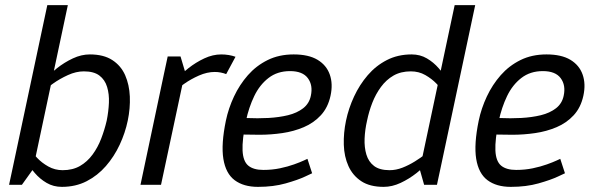

<svg xmlns="http://www.w3.org/2000/svg" viewBox="-20 -720 2313 748"><path d="M108.3 -60 30.3 -70 164.3 -700H244.3ZM108.3 -60 65.3 0H15.3L30.3 -70ZM86.5 -153.3Q86.5 -153.3 96.5 -138.8Q106.5 -124.3 124.4 -105.2Q142.3 -86 168 -71.5Q193.7 -57 224.2 -57L221 8Q188 8 161.6 -7.5Q135.2 -23 115.7 -45.8Q96.2 -68.5 83.5 -91.2Q70.8 -114 64.5 -129.5Q58.2 -145 58.2 -145ZM128 -346.7 103 -355Q103 -355 115.7 -370.5Q128.3 -386 150.7 -408.8Q173 -431.5 201.9 -454.2Q230.8 -477 263.9 -492.5Q297 -508 330 -508L306.8 -442Q276.3 -442 244.6 -427.5Q212.8 -413 186.5 -394.3Q160.2 -375.7 144.1 -361.2Q128 -346.7 128 -346.7ZM306.8 -442 330 -508Q383.7 -508 417.5 -486Q451.3 -464 467.6 -427Q483.8 -390 485.8 -344Q487.7 -298 477.7 -250Q467.7 -202 446.2 -156Q424.7 -110 392.5 -73Q360.3 -36 317.5 -14Q274.7 8 221 8L224.2 -57Q263 -57 291.5 -73.3Q320 -89.7 340.6 -117.8Q361.2 -145.8 374.3 -180.2Q387.5 -214.7 395.7 -250Q402.8 -285.3 404.3 -319.2Q405.8 -353.2 397.3 -381.2Q388.8 -409.3 367.2 -425.7Q345.7 -442 306.8 -442Z M816.2 -439.7 841 -508ZM618.3 -430 701.2 -440 607.3 0H527.3ZM861.2 -431.3Q851.3 -435.2 840.1 -437.4Q828.8 -439.7 816.2 -439.7L841 -508Q857 -508 871.2 -505.6Q885.5 -503.2 897.5 -498.8ZM701.2 -440 618.3 -430 633.3 -500H683.3ZM639 -346.7 614.8 -355Q614.8 -355 627.5 -370.5Q640.2 -386 662.6 -408.8Q685 -431.5 713.9 -454.2Q742.8 -477 775.9 -492.5Q809 -508 842 -508L817.2 -439.7Q786.7 -439.7 755 -425.7Q723.3 -411.7 697.2 -393.2Q671 -374.7 655 -360.7Q639 -346.7 639 -346.7Z M1177.7 -101.2 1196 -45Q1196 -45 1168.2 -32Q1140.5 -19 1092.8 -5.5Q1045.2 8 985 8L1005.8 -58Q1040.2 -58 1070.8 -64.4Q1101.3 -70.8 1125.7 -79.6Q1150 -88.3 1163.8 -94.8Q1177.7 -101.2 1177.7 -101.2ZM860 -250H938.3Q923 -175.3 925 -133.5Q927 -91.7 947.2 -74.8Q967.5 -58 1005.8 -58L985 8Q929 8 894.2 -18Q859.5 -44 850.2 -101Q841 -158 860 -250ZM1124 -508Q1182.3 -508 1217.2 -487Q1252 -466 1264.8 -429.5Q1277.7 -393 1267.7 -347Q1257.7 -301 1230 -271Q1202.3 -241 1163.3 -224.5Q1124.3 -208 1079.9 -201.5Q1035.5 -195 991 -195L914 -196L940.3 -260.2Q983.5 -258.2 1025.3 -260.4Q1067.2 -262.7 1102.2 -271.2Q1137.2 -279.8 1161 -298.2Q1184.8 -316.7 1191 -347Q1199.8 -387.8 1179.4 -415.4Q1159 -443 1109.8 -443Q1060.7 -443 1026.1 -416.2Q991.5 -389.5 970.4 -345.5Q949.3 -301.5 938.3 -250H860Q870 -298 891.6 -344Q913.2 -390 945.7 -427Q978.2 -464 1022.7 -486Q1067.2 -508 1124 -508Z M1615.3 -60 1751.3 -700H1831.3L1697.3 -70ZM1615.3 -60 1697.3 -70 1682.3 0H1632.3ZM1676.8 -153.3 1701.8 -145Q1701.8 -145 1689.2 -129.5Q1676.5 -114 1654.1 -91.2Q1631.7 -68.5 1602.8 -45.8Q1573.8 -23 1540.8 -7.5Q1507.7 8 1474.7 8L1497.8 -57Q1522.8 -57 1548 -66.8Q1573.2 -76.7 1596.4 -91.2Q1619.7 -105.7 1637.5 -119.7Q1655.3 -133.7 1666.1 -143.5Q1676.8 -153.3 1676.8 -153.3ZM1718.3 -346.7Q1718.3 -346.7 1708.3 -361.2Q1698.3 -375.7 1680.3 -394.3Q1662.3 -413 1637.1 -427.5Q1611.8 -442 1580.5 -442L1583.7 -508Q1616.7 -508 1643.1 -492.5Q1669.5 -477 1689.1 -454.2Q1708.7 -431.5 1721.2 -408.8Q1733.8 -386 1740.2 -370.5Q1746.7 -355 1746.7 -355ZM1580.5 -442Q1541.7 -442 1513.2 -425.7Q1484.7 -409.3 1464.1 -381.2Q1443.5 -353.2 1430.3 -319.2Q1417.2 -285.3 1410 -250Q1401.8 -214.7 1400.4 -180.2Q1399 -145.8 1407.4 -117.8Q1415.8 -89.7 1437.4 -73.3Q1459 -57 1497.8 -57L1474.7 8Q1421 8 1387.6 -14Q1354.2 -36 1337.5 -73Q1320.8 -110 1319.4 -156Q1318 -202 1328 -250Q1338 -298 1359.4 -344Q1380.8 -390 1412.6 -427Q1444.3 -464 1487.2 -486Q1530 -508 1583.7 -508Z M2162.7 -101.2 2181 -45Q2181 -45 2153.2 -32Q2125.5 -19 2077.8 -5.5Q2030.2 8 1970 8L1990.8 -58Q2025.2 -58 2055.8 -64.4Q2086.3 -70.8 2110.7 -79.6Q2135 -88.3 2148.8 -94.8Q2162.7 -101.2 2162.7 -101.2ZM1845 -250H1923.3Q1908 -175.3 1910 -133.5Q1912 -91.7 1932.2 -74.8Q1952.5 -58 1990.8 -58L1970 8Q1914 8 1879.2 -18Q1844.5 -44 1835.2 -101Q1826 -158 1845 -250ZM2109 -508Q2167.3 -508 2202.2 -487Q2237 -466 2249.8 -429.5Q2262.7 -393 2252.7 -347Q2242.7 -301 2215 -271Q2187.3 -241 2148.3 -224.5Q2109.3 -208 2064.9 -201.5Q2020.5 -195 1976 -195L1899 -196L1925.3 -260.2Q1968.5 -258.2 2010.3 -260.4Q2052.2 -262.7 2087.2 -271.2Q2122.2 -279.8 2146 -298.2Q2169.8 -316.7 2176 -347Q2184.8 -387.8 2164.4 -415.4Q2144 -443 2094.8 -443Q2045.7 -443 2011.1 -416.2Q1976.5 -389.5 1955.4 -345.5Q1934.3 -301.5 1923.3 -250H1845Q1855 -298 1876.6 -344Q1898.2 -390 1930.7 -427Q1963.2 -464 2007.7 -486Q2052.2 -508 2109 -508Z"/></svg>

Font: Epunda Sans Light
Style: Italic
Weight: 300
Italic angle: -12.0243°
Designer: Simon Atzbach
Foundry: typofactur
Version: Version 2.204